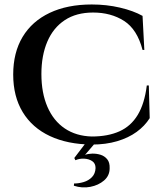

<svg xmlns="http://www.w3.org/2000/svg" viewBox="-20 -633 730 858"><path d="M645 -251 649 -105Q627 -70 590.5 -43.5Q554 -17 503.5 -2Q453 13 390 13Q282 12 203 -25Q124 -62 81.5 -132Q39 -202 39 -300Q39 -398 81 -468Q123 -538 202 -575.5Q281 -613 390 -613Q456 -613 516 -599Q576 -585 617 -562L625 -410H617Q593 -502 534.5 -539.5Q476 -577 396 -577Q321 -577 269.5 -543Q218 -509 191.5 -447Q165 -385 165 -302Q165 -218 192 -155.5Q219 -93 269.5 -59Q320 -25 390 -23Q462 -23 513.5 -46Q565 -69 595.5 -119.5Q626 -170 636 -251ZM360 10H402L360 59Q373 54 392 53.5Q411 53 429 58.5Q447 64 459 78.5Q471 93 470 119Q470 152 445 173.5Q420 195 383.5 202Q347 209 310 197L311 187Q332 187 354 180.5Q376 174 391 158.5Q406 143 407 118Q407 97 392 87Q377 77 356 76Q335 75 317 83Q317 83 314.5 78Q312 73 312 73Z"/></svg>

Font: Cinzel SemiBold
Style: Regular
Weight: 600
Designer: Natanael Gama
Version: Version 2.000